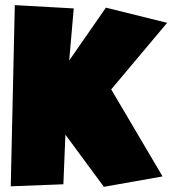

<svg xmlns="http://www.w3.org/2000/svg" viewBox="-20 -719 665 741"><path d="M625 -630.9 409.2 -374 607.4 -38.1 380.9 2 232.4 -199.2 224.6 -7.8 21.5 0 37.1 -699.2 264.6 -686.5 247.1 -485.4 388.7 -689.5Z"/></svg>

Font: Luckiest Guy
Style: Regular
Weight: 400
Designer: Astigmatic (AOETI)
Foundry: Astigmatic (AOETI)
Version: Version 1.000